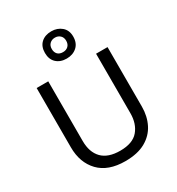

<svg xmlns="http://www.w3.org/2000/svg" viewBox="-230 -1138 1190 1290"><g transform="rotate(-30 365.5 -492.5)"><path d="M640 -252Q640 -178 610 -118.5Q580 -59 518.5 -24.5Q457 10 362 10Q229 10 159.5 -62.5Q90 -135 90 -254V-714H180V-251Q180 -164 226.5 -116Q273 -68 367 -68Q464 -68 507.5 -119.5Q551 -171 551 -252V-714H640ZM365 -784Q316 -784 286 -812Q256 -840 256 -890Q256 -940 286 -967.5Q316 -995 365 -995Q412 -995 444 -967.5Q476 -940 476 -891Q476 -840 444.5 -812Q413 -784 365 -784ZM365 -834Q390 -834 405.5 -849Q421 -864 421 -890Q421 -916 405 -931Q389 -946 365 -946Q341 -946 325 -931Q309 -916 309 -890Q309 -864 323.5 -849Q338 -834 365 -834Z"/></g></svg>

Font: Noto Sans Meroitic
Style: Regular
Weight: 400
Designer: Monotype Design Team
Foundry: Monotype Imaging Inc.
Version: Version 2.002; ttfautohint (v1.8.4.7-5d5b)